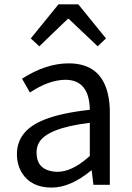

<svg xmlns="http://www.w3.org/2000/svg" viewBox="-20 -847 603 880"><path d="M216.8 12.7Q123 12.7 81.1 -53.7Q57.6 -91.8 57.6 -140.6Q57.6 -249 183.6 -298.8Q259.8 -329.1 391.6 -343.8Q389.6 -480.5 280.3 -481.4Q203.1 -480.5 117.2 -422.9L81.1 -486.3Q190.4 -556.6 294.9 -556.6Q447.3 -556.6 476.6 -406.2Q483.4 -373 483.4 -334V0H408.2L400.4 -65.4H397.5Q302.7 12.7 216.8 12.7ZM243.2 -59.6Q307.6 -59.6 380.9 -123Q386.7 -127.9 391.6 -131.8V-284.2Q192.4 -259.8 157.2 -190.4Q147.5 -170.9 147.5 -147.5Q147.5 -76.2 214.8 -62.5Q228.5 -59.6 243.2 -59.6ZM121.1 -670.9 248 -827.1H338.9L465.8 -670.9L427.7 -634.8L294.9 -760.7H291L160.2 -634.8Z"/></svg>

Font: Taipei Sans TC Beta
Style: Regular
Weight: 400
Designer: JT Foundry
Foundry: JT Foundry
Version: Version 1.000